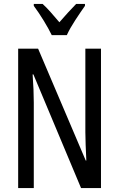

<svg xmlns="http://www.w3.org/2000/svg" viewBox="-20 -963 609 983"><path d="M497 0H395L151 -582H147Q153 -500 153 -438V0H73V-714H175L419 -141H422Q420 -185 418.5 -221.5Q417 -258 417 -286V-714H497ZM245 -783Q229 -816 204 -857Q179 -898 153 -933V-943H198Q217 -926 239.5 -900.5Q262 -875 284 -849Q310 -879 327.5 -898Q345 -917 370 -943H415V-933Q393 -902 365.5 -860Q338 -818 322 -783Z"/></svg>

Font: Noto Sans Malayalam ExtraCondensed
Style: Regular
Weight: 400
Width: 2
Designer: Jelle Bosma - Monotype Design Team
Foundry: Monotype Imaging Inc.
Version: Version 2.104; ttfautohint (v1.8.4.7-5d5b)